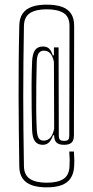

<svg xmlns="http://www.w3.org/2000/svg" viewBox="-20 -711 400 826"><path d="M181 95Q143 95 117 85.8Q91 76.5 77.2 56.8Q63.5 37 63 5Q62 -77.5 61 -151.8Q60 -226 60 -297.5Q60 -369 60.5 -443.2Q61 -517.5 63 -600Q63.5 -632.5 77.2 -652.5Q91 -672.5 117 -681.8Q143 -691 181 -691Q219.5 -691 245.8 -681.8Q272 -672.5 285.5 -652.5Q299 -632.5 299 -600Q299 -519 298.8 -454.8Q298.5 -390.5 298.5 -336.2Q298.5 -282 298.2 -232Q298 -182 298 -129Q298 -107.5 288.2 -97.8Q278.5 -88 256 -88Q233 -88 223 -97.8Q213 -107.5 213 -129H208Q201.5 -109 190.8 -98.5Q180 -88 164 -88Q141.5 -88 130.2 -103.5Q119 -119 118 -155Q117 -200.5 116.2 -248Q115.5 -295.5 115.8 -344.5Q116 -393.5 118 -444Q119.5 -480 130.8 -495.5Q142 -511 165 -511Q181 -511 190.8 -502.2Q200.5 -493.5 207 -473H212V-507H232L233 -129Q233 -115 237.8 -110Q242.5 -105 256 -105Q269 -105 273.5 -110Q278 -115 278 -129Q278 -182 278.2 -232Q278.5 -282 278.5 -336.2Q278.5 -390.5 278.8 -454.8Q279 -519 279 -600Q279 -638.5 253.8 -654.8Q228.5 -671 181 -671Q134.5 -671 109.2 -654.8Q84 -638.5 83 -600Q81.5 -517.5 80.8 -443.2Q80 -369 80 -297.5Q80 -226 80.8 -151.8Q81.5 -77.5 83 5Q84 42.5 109.2 58.8Q134.5 75 181 75Q228.5 75 253 58.8Q277.5 42.5 279 5Q280 -11.5 279.8 -23Q279.5 -34.5 278 -59H298Q299.5 -31.5 299.8 -20Q300 -8.5 299 5Q297 37 283.2 56.8Q269.5 76.5 244 85.8Q218.5 95 181 95ZM168 -106Q186 -106 197 -119.2Q208 -132.5 213 -157L212 -445Q207 -469 196.5 -481Q186 -493 168 -493Q154.5 -493 146.8 -482.5Q139 -472 138 -444Q137 -401.5 136.2 -349.8Q135.5 -298 135.8 -246.8Q136 -195.5 138 -155Q139.5 -127.5 146.2 -116.8Q153 -106 168 -106Z"/></svg>

Font: Big Shoulders Thin
Style: Regular
Weight: 100
Designer: Patric King
Foundry: XO Type Co
Version: Version 2.002